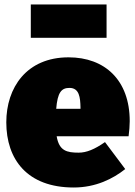

<svg xmlns="http://www.w3.org/2000/svg" viewBox="-20 -812 600 854"><path d="M454 -792H117V-644H454ZM557 -273C557 -456 446 -557 285 -557C98 -557 8 -422 8 -268C8 -103 101 22 308 22C406 22 483 -17 537 -60L447 -180C401 -148 365 -133 330 -133C277 -133 243 -141 232 -206H552C555 -227 557 -256 557 -273ZM338 -328H230C236 -401 253 -421 289 -421C333 -421 337 -378 338 -335Z"/></svg>

Font: Fira Sans Ultra
Style: Regular
Weight: 950
Designer: Carrois Corporate & Edenspiekermann AG
Foundry: Carrois Corporate GbR & Edenspiekermann AG
Version: Version 4.203;PS 004.203;hotconv 1.0.88;makeotf.lib2.5.64775